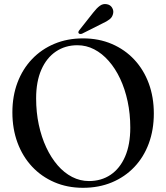

<svg xmlns="http://www.w3.org/2000/svg" viewBox="-20 -902 813 938"><path d="M385.5 -714.5Q463 -714.5 526.5 -687.2Q590 -660 636 -610.8Q682 -561.5 706.8 -494.5Q731.5 -427.5 731.5 -347.5Q731.5 -267.5 706.8 -200.8Q682 -134 636 -85.8Q590 -37.5 526.5 -11Q463 15.5 385.5 15.5Q309 15.5 245.8 -11.8Q182.5 -39 136.5 -88.2Q90.5 -137.5 65.5 -205Q40.5 -272.5 40.5 -353Q40.5 -432.5 65.5 -498.8Q90.5 -565 136.5 -613.2Q182.5 -661.5 245.8 -688Q309 -714.5 385.5 -714.5ZM616.5 -278.5Q616.5 -346 603.5 -406.8Q590.5 -467.5 567 -517.5Q543.5 -567.5 511.2 -604.2Q479 -641 440.2 -661Q401.5 -681 358 -681Q298.5 -681 253 -650.2Q207.5 -619.5 182 -561.5Q156.5 -503.5 156.5 -421.5Q156.5 -353.5 169.5 -292.8Q182.5 -232 206 -181.8Q229.5 -131.5 261.5 -94.5Q293.5 -57.5 332.5 -37.5Q371.5 -17.5 414.5 -17.5Q475 -17.5 520.5 -48.2Q566 -79 591.2 -137.2Q616.5 -195.5 616.5 -278.5ZM435 -840Q451.5 -861.5 467.2 -873.2Q483 -885 501.5 -881.5Q519 -878.5 527.2 -865Q535.5 -851.5 533 -838Q530 -819 515.5 -807.8Q501 -796.5 479.5 -787L381 -737.5Q377 -736 372.2 -736Q367.5 -736 364.5 -739.5Q362 -742.5 363.2 -746.8Q364.5 -751 367.5 -754.5Z"/></svg>

Font: Fraunces 60pt
Style: Regular
Weight: 400
Version: Version 1.000;[b76b70a41]